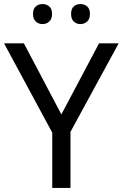

<svg xmlns="http://www.w3.org/2000/svg" viewBox="-20 -928 606 948"><path d="M283 -363 469 -714H566L328 -277V0H238V-273L0 -714H98ZM143 -859Q143 -885 157 -896.5Q171 -908 190 -908Q209 -908 223 -896.5Q237 -885 237 -859Q237 -834 223 -821.5Q209 -809 190 -809Q171 -809 157 -821.5Q143 -834 143 -859ZM331 -859Q331 -885 344.5 -896.5Q358 -908 377 -908Q396 -908 410 -896.5Q424 -885 424 -859Q424 -834 410 -821.5Q396 -809 377 -809Q358 -809 344.5 -821.5Q331 -834 331 -859Z"/></svg>

Font: Go Noto Kurrent-Regular
Style: Regular
Weight: 400
Designer: Monotype Design Team
Foundry: Monotype Imaging Inc.
Version: Version 2.012; ttfautohint (v1.8.4.7-5d5b)